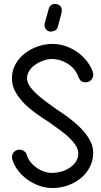

<svg xmlns="http://www.w3.org/2000/svg" viewBox="-20 -947 509 966"><path d="M447 -584Q448 -579 448.5 -576Q449 -573 449 -571Q449 -556 438.5 -544.5Q428 -533 411 -533Q396 -533 388 -539.5Q380 -546 375 -559Q360 -601 322 -625.5Q284 -650 240 -650Q220 -650 198.5 -642.5Q177 -635 158.5 -622.5Q140 -610 128 -592Q116 -574 116 -553Q116 -534 129 -514.5Q142 -495 163.5 -475Q185 -455 212 -435Q239 -415 266 -396Q296 -377 328.5 -352.5Q361 -328 388 -300.5Q415 -273 432 -242Q449 -211 449 -179Q449 -140 432 -107Q415 -74 386.5 -50.5Q358 -27 321 -14Q284 -1 244 -1Q211 -1 179 -12Q147 -23 120 -42Q93 -61 72.5 -87Q52 -113 42 -144Q40 -154 40 -156Q40 -171 50.5 -182.5Q61 -194 78 -194Q90 -194 100.5 -187Q111 -180 115 -169H114Q120 -149 133 -132.5Q146 -116 163.5 -103.5Q181 -91 201.5 -84Q222 -77 243 -77Q263 -77 286 -83Q309 -89 328.5 -101.5Q348 -114 361 -132.5Q374 -151 374 -175Q374 -194 362 -213.5Q350 -233 331 -251.5Q312 -270 289.5 -287Q267 -304 245 -319Q240 -322 230.5 -329.5Q221 -337 220 -337Q220 -337 221 -336Q191 -355 159 -378Q127 -401 100.5 -428Q74 -455 57 -486Q40 -517 40 -553Q40 -593 58.5 -625Q77 -657 106.5 -679.5Q136 -702 172 -714Q208 -726 244 -726Q278 -726 310 -715Q342 -704 369 -685Q396 -666 416.5 -640Q437 -614 448 -583ZM225 -902Q232 -927 257 -927Q257 -927 262.5 -926.5Q268 -926 274.5 -923Q281 -920 286 -913.5Q291 -907 291 -895Q291 -892 290.5 -888.5Q290 -885 289 -880L271 -812Q267 -798 255.5 -793Q244 -788 236 -788Q223 -788 213.5 -797Q204 -806 204 -820Q204 -826 205 -830Z"/></svg>

Font: VDS Compensated
Style: Light
Weight: 300
Designer: artmaker
Foundry: artmaker
Version: Version 1.000 2012 initial release